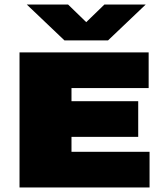

<svg xmlns="http://www.w3.org/2000/svg" viewBox="-20 -826 723 846"><path d="M66 0V-595H635V-438H295V-157H639V0ZM179 -223V-380H589V-223ZM264 -648 98 -806H280L379 -710H341L440 -806H622L456 -648Z"/></svg>

Font: Encode Sans SC Expanded Black
Style: Regular
Weight: 900
Width: 7
Designer: Multiple Designers
Foundry: Impallari Type
Version: Version 3.002